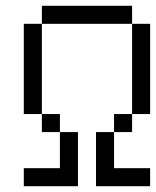

<svg xmlns="http://www.w3.org/2000/svg" viewBox="-20 -645 540 665"><path d="M437.5 -562.5H125V-625H437.5ZM62.5 -62.5H187.5V-187.5H250V0H62.5ZM62.5 -562.5H125V-250H62.5ZM125 -250H187.5V-187.5H125ZM312.5 -187.5H375V-62.5H500V0H312.5ZM375 -250H437.5V-187.5H375ZM437.5 -562.5H500V-250H437.5Z"/></svg>

Font: 寒蝉点阵体 16px
Style: Regular
Weight: 400
Designer: Designed by Warren2060
Foundry: ChillType
Version: Version 1.000